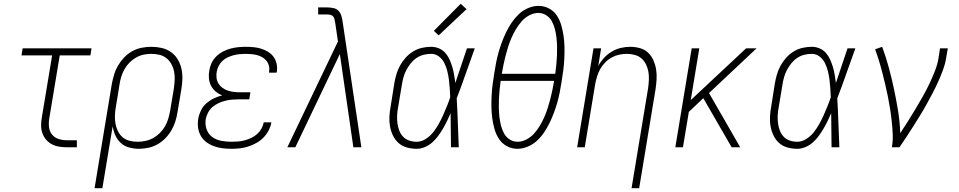

<svg xmlns="http://www.w3.org/2000/svg" viewBox="-20 -774 5040 1009"><path d="M331 0Q310 0 289.5 -3.5Q269 -7 251.5 -16.5Q234 -26 221.5 -41Q209 -56 202.5 -75Q196 -94 196 -115Q196 -136 200 -158L254 -483H93L99 -520H461L455 -483H294L239 -152Q235 -129 237.5 -106.5Q240 -84 253 -67.5Q266 -51 287 -44Q308 -37 331 -37H384V0Z M477 215 568 -335Q573 -360 580.5 -384.5Q588 -409 601.5 -431.5Q615 -454 634 -473.5Q653 -493 676 -505.5Q699 -518 724.5 -523Q750 -528 775 -528Q775 -528 775 -528Q775 -528 775 -528Q803 -528 829.5 -522Q856 -516 877.5 -501Q899 -486 913 -463.5Q927 -441 933 -415Q939 -389 938.5 -361Q938 -333 933 -305L913 -185Q909 -160 901.5 -136Q894 -112 881 -89.5Q868 -67 849 -47.5Q830 -28 807.5 -15.5Q785 -3 760 2.5Q735 8 710 8Q684 8 658.5 1Q633 -6 615 -22.5Q597 -39 586.5 -62Q576 -85 572 -110L518 215ZM703 -29Q723 -29 744.5 -33.5Q766 -38 785 -48.5Q804 -59 820 -75Q836 -91 847 -110Q858 -129 864 -149.5Q870 -170 874 -191L894 -311Q897 -333 898 -355Q899 -377 895 -397.5Q891 -418 881 -436.5Q871 -455 855 -468Q839 -481 818 -486Q797 -491 774 -491Q754 -491 733.5 -486.5Q713 -482 694 -471Q675 -460 659.5 -444Q644 -428 633.5 -409Q623 -390 617 -370Q611 -350 608 -329L589 -213Q585 -191 584 -169Q583 -147 586.5 -126Q590 -105 599 -86Q608 -67 623.5 -53.5Q639 -40 660 -34.5Q681 -29 703 -29Z M1197 8Q1172 8 1148.5 5Q1125 2 1103.5 -6Q1082 -14 1064 -27.5Q1046 -41 1035 -60.5Q1024 -80 1021 -103.5Q1018 -127 1022 -151Q1026 -173 1036.5 -194.5Q1047 -216 1065 -231.5Q1083 -247 1104 -257Q1125 -267 1148 -273Q1129 -280 1113.5 -293Q1098 -306 1089 -323.5Q1080 -341 1078 -361.5Q1076 -382 1080 -404Q1083 -424 1092 -443Q1101 -462 1116.5 -477.5Q1132 -493 1151.5 -503Q1171 -513 1191 -518.5Q1211 -524 1231.5 -526Q1252 -528 1271 -528Q1293 -528 1313.5 -526Q1334 -524 1353 -518Q1372 -512 1389 -501.5Q1406 -491 1417.5 -475.5Q1429 -460 1433.5 -439.5Q1438 -419 1435 -398Q1434 -397 1434 -395Q1434 -393 1433 -392H1394Q1394 -393 1394 -394Q1394 -395 1394 -396Q1397 -412 1393.5 -427Q1390 -442 1381 -453.5Q1372 -465 1359.5 -472.5Q1347 -480 1332.5 -484Q1318 -488 1302.5 -489.5Q1287 -491 1271 -491Q1256 -491 1240 -489.5Q1224 -488 1208.5 -484Q1193 -480 1177.5 -473Q1162 -466 1149.5 -454.5Q1137 -443 1129.5 -428Q1122 -413 1119 -398Q1116 -381 1118 -364.5Q1120 -348 1128 -335Q1136 -322 1149 -312.5Q1162 -303 1177 -298Q1192 -293 1208.5 -291Q1225 -289 1242 -289H1296L1290 -252H1235Q1218 -252 1200 -250.5Q1182 -249 1164 -244.5Q1146 -240 1128.5 -232Q1111 -224 1096.5 -211.5Q1082 -199 1073 -181.5Q1064 -164 1061 -147Q1057 -119 1066 -94Q1075 -69 1095.5 -54Q1116 -39 1142.5 -34Q1169 -29 1197 -29Q1214 -29 1231.5 -30.5Q1249 -32 1266 -36.5Q1283 -41 1300 -49Q1317 -57 1331 -69.5Q1345 -82 1354 -98Q1363 -114 1366 -131H1406Q1403 -110 1392 -89Q1381 -68 1364.5 -51Q1348 -34 1327 -22.5Q1306 -11 1284.5 -4Q1263 3 1240.5 5.5Q1218 8 1197 8Z M1490 0 1523 -69 1756 -556 1742 -652Q1740 -661 1738.5 -670Q1737 -679 1732 -686Q1727 -693 1718 -695.5Q1709 -698 1699 -698H1652V-735H1699Q1716 -735 1732.5 -731.5Q1749 -728 1759.5 -716.5Q1770 -705 1774.5 -689Q1779 -673 1781 -657L1879 0H1837L1766 -490L1532 0Z M2170 8Q2143 8 2118 1Q2093 -6 2074.5 -22.5Q2056 -39 2045 -62Q2034 -85 2029.5 -110Q2025 -135 2026.5 -162Q2028 -189 2033 -215L2052 -335Q2056 -359 2063 -383Q2070 -407 2082 -429Q2094 -451 2111.5 -470.5Q2129 -490 2151 -503.5Q2173 -517 2197.5 -522.5Q2222 -528 2246 -528Q2268 -528 2287.5 -519.5Q2307 -511 2320.5 -495.5Q2334 -480 2342.5 -461Q2351 -442 2357 -422Q2363 -402 2366.5 -380.5Q2370 -359 2373 -338Q2388 -384 2403.5 -429.5Q2419 -475 2434 -520H2475Q2451 -454 2428 -388Q2405 -322 2380 -257Q2384 -193 2386 -128.5Q2388 -64 2391 0H2350Q2349 -45 2349 -89.5Q2349 -134 2348 -179Q2339 -158 2329 -137.5Q2319 -117 2307.5 -97.5Q2296 -78 2282.5 -59.5Q2269 -41 2251.5 -25.5Q2234 -10 2212.5 -1Q2191 8 2170 8ZM2170 -29Q2194 -29 2217 -43.5Q2240 -58 2256.5 -79Q2273 -100 2285.5 -122.5Q2298 -145 2308.5 -168.5Q2319 -192 2328.5 -215.5Q2338 -239 2346 -263Q2345 -286 2343.5 -309.5Q2342 -333 2339 -356Q2336 -379 2330.5 -401Q2325 -423 2315 -443Q2305 -463 2287 -477Q2269 -491 2246 -491Q2226 -491 2206 -486Q2186 -481 2168.5 -469Q2151 -457 2138 -440.5Q2125 -424 2115.5 -406Q2106 -388 2100.5 -368.5Q2095 -349 2092 -329L2072 -209Q2068 -189 2067 -168Q2066 -147 2068.5 -127Q2071 -107 2078 -88.5Q2085 -70 2098 -56Q2111 -42 2130 -35.5Q2149 -29 2170 -29ZM2285 -588 2260 -612 2401 -754 2432 -726Z M2699 8Q2699 8 2699 8Q2699 8 2699 8Q2669 8 2643.5 -6Q2618 -20 2602.5 -43.5Q2587 -67 2579 -95Q2571 -123 2567 -152Q2563 -181 2562.5 -211Q2562 -241 2563.5 -271Q2565 -301 2569 -331.5Q2573 -362 2578 -392Q2582 -419 2587.5 -446.5Q2593 -474 2600.5 -500.5Q2608 -527 2618 -553.5Q2628 -580 2640.5 -606Q2653 -632 2669.5 -656Q2686 -680 2707 -700Q2728 -720 2755.5 -731.5Q2783 -743 2810 -743Q2810 -743 2810 -743Q2810 -743 2810 -743Q2840 -743 2866 -729Q2892 -715 2907 -691.5Q2922 -668 2930 -640Q2938 -612 2942 -583Q2946 -554 2946.5 -524Q2947 -494 2945.5 -464Q2944 -434 2940 -403.5Q2936 -373 2931 -343Q2927 -316 2921.5 -288.5Q2916 -261 2908.5 -234.5Q2901 -208 2891 -181.5Q2881 -155 2868.5 -129Q2856 -103 2840 -79Q2824 -55 2802.5 -35Q2781 -15 2753.5 -3.5Q2726 8 2699 8ZM2617 -386H2898Q2901 -410 2903.5 -433.5Q2906 -457 2907 -481Q2908 -505 2907.5 -528.5Q2907 -552 2904.5 -574.5Q2902 -597 2896.5 -619.5Q2891 -642 2880.5 -661.5Q2870 -681 2851 -693.5Q2832 -706 2809 -706Q2785 -706 2761.5 -693.5Q2738 -681 2721 -661.5Q2704 -642 2691 -620Q2678 -598 2668 -575Q2658 -552 2650.5 -528.5Q2643 -505 2637 -481.5Q2631 -458 2626 -434Q2621 -410 2617 -386Q2617 -386 2617 -386Q2617 -386 2617 -386ZM2701 -29Q2724 -29 2747.5 -41.5Q2771 -54 2788 -73.5Q2805 -93 2818 -115Q2831 -137 2841 -160Q2851 -183 2858.5 -206.5Q2866 -230 2872 -253.5Q2878 -277 2883 -301Q2888 -325 2892 -349Q2892 -349 2892 -349Q2892 -349 2892 -349H2611Q2608 -325 2605.5 -301.5Q2603 -278 2602 -254Q2601 -230 2601.5 -206.5Q2602 -183 2604.5 -160.5Q2607 -138 2612.5 -115.5Q2618 -93 2628.5 -73.5Q2639 -54 2658 -41.5Q2677 -29 2701 -29Z M3299 215 3386 -311Q3389 -332 3390 -354Q3391 -376 3387.5 -396.5Q3384 -417 3375 -435.5Q3366 -454 3351 -467Q3336 -480 3315.5 -485.5Q3295 -491 3273 -491Q3253 -491 3233 -486.5Q3213 -482 3194 -471.5Q3175 -461 3160 -445.5Q3145 -430 3134.5 -411.5Q3124 -393 3118 -373Q3112 -353 3108 -333L3053 0H3013L3099 -520H3139L3124 -427Q3136 -450 3154 -469.5Q3172 -489 3194.5 -502.5Q3217 -516 3242 -522Q3267 -528 3292 -528Q3318 -528 3343 -521Q3368 -514 3386 -497Q3404 -480 3414 -457Q3424 -434 3428 -409Q3432 -384 3430.5 -357.5Q3429 -331 3425 -305L3339 215Z M3529 0 3615 -520H3655L3610 -248L3901 -520H3956L3706 -285L3870 0H3825L3717 -187L3676 -258L3600 -186L3569 0Z M4170 8Q4143 8 4118 1Q4093 -6 4074.5 -22.5Q4056 -39 4045 -62Q4034 -85 4029.5 -110Q4025 -135 4026.5 -162Q4028 -189 4033 -215L4052 -335Q4056 -359 4063 -383Q4070 -407 4082 -429Q4094 -451 4111.5 -470.5Q4129 -490 4151 -503.5Q4173 -517 4197.5 -522.5Q4222 -528 4246 -528Q4268 -528 4287.5 -519.5Q4307 -511 4320.5 -495.5Q4334 -480 4342.5 -461Q4351 -442 4357 -422Q4363 -402 4366.5 -380.5Q4370 -359 4373 -338Q4388 -384 4403.5 -429.5Q4419 -475 4434 -520H4475Q4451 -454 4428 -388Q4405 -322 4380 -257Q4384 -193 4386 -128.5Q4388 -64 4391 0H4350Q4349 -45 4349 -89.5Q4349 -134 4348 -179Q4339 -158 4329 -137.5Q4319 -117 4307.5 -97.5Q4296 -78 4282.5 -59.5Q4269 -41 4251.5 -25.5Q4234 -10 4212.5 -1Q4191 8 4170 8ZM4170 -29Q4194 -29 4217 -43.5Q4240 -58 4256.5 -79Q4273 -100 4285.5 -122.5Q4298 -145 4308.5 -168.5Q4319 -192 4328.5 -215.5Q4338 -239 4346 -263Q4345 -286 4343.5 -309.5Q4342 -333 4339 -356Q4336 -379 4330.5 -401Q4325 -423 4315 -443Q4305 -463 4287 -477Q4269 -491 4246 -491Q4226 -491 4206 -486Q4186 -481 4168.5 -469Q4151 -457 4138 -440.5Q4125 -424 4115.5 -406Q4106 -388 4100.5 -368.5Q4095 -349 4092 -329L4072 -209Q4068 -189 4067 -168Q4066 -147 4068.5 -127Q4071 -107 4078 -88.5Q4085 -70 4098 -56Q4111 -42 4130 -35.5Q4149 -29 4170 -29Z M4667 0Q4673 -34 4671.5 -67.5Q4670 -101 4666.5 -134Q4663 -167 4658 -199.5Q4653 -232 4646.5 -264.5Q4640 -297 4632.5 -328.5Q4625 -360 4617 -391.5Q4609 -423 4599.5 -454Q4590 -485 4579 -515L4616 -528Q4636 -474 4651 -418.5Q4666 -363 4678 -306.5Q4690 -250 4699.5 -192Q4709 -134 4711 -74Q4732 -106 4752 -137.5Q4772 -169 4791 -201Q4810 -233 4828.5 -265.5Q4847 -298 4863 -331.5Q4879 -365 4892.5 -399Q4906 -433 4912 -468L4920 -520H4961L4952 -468Q4947 -437 4935.5 -406Q4924 -375 4910.5 -345Q4897 -315 4881.5 -285.5Q4866 -256 4850 -227Q4834 -198 4816.5 -169.5Q4799 -141 4781 -112.5Q4763 -84 4744.5 -56Q4726 -28 4707 0Z"/></svg>

Font: Iosevka SS04 XLt Obl
Style: Regular
Weight: 200
Italic angle: -9°
Monospace: yes
Designer: Belleve Invis
Foundry: Belleve Invis
Version: Version 19.0.0; ttfautohint (v1.8.4)